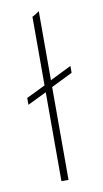

<svg xmlns="http://www.w3.org/2000/svg" viewBox="-77 -680 385 719"><g transform="rotate(-10 115.5 -321.0)"><path d="M124 -379 205 -419V-393L124 -353V0H97V-338L25 -303V-329L97 -364V-625Q110 -631 123 -641L124 -642Z"/></g></svg>

Font: Tajawal ExtraLight
Style: Regular
Weight: 275
Designer: Boutros Fonts
Foundry: Created by Boutros International 2017
Version: Version 1.700